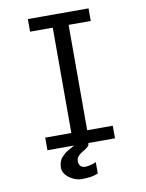

<svg xmlns="http://www.w3.org/2000/svg" viewBox="-98 -793 796 1050"><g transform="rotate(-10 300.0 -268.5)"><path d="M112 -70H257V-655H131V-725H468V-655H345V-70H487V0H112ZM168 108Q168 87 174.2 72.5Q180.5 58 183.2 55Q186 52 203 35Q213 25 260 0H339Q339.5 11.5 331.2 19.5Q323 27.5 309 35.5L300 41Q293.5 45.5 285 51.5Q276.5 57.5 270.8 66.8Q265 76 265 89Q265 106 274.5 115.5Q284 125 300 125Q314.5 125 331.8 120.2Q349 115.5 361 110V173Q343.5 181 321.2 184.5Q299 188 268 188Q247.5 188 223.8 177.2Q200 166.5 184 148Q168 129.5 168 108Z"/></g></svg>

Font: JuliaMono
Style: Regular
Weight: 400
Monospace: yes
Designer: cormullion
Foundry: corm
Version: Version 0.055; ttfautohint (v1.8.4)